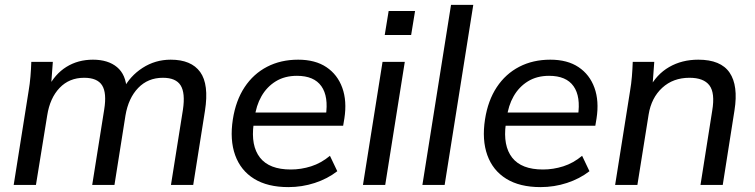

<svg xmlns="http://www.w3.org/2000/svg" viewBox="-20 -756 3088 785"><path d="M36 0 97 -384Q102 -413 104.5 -443Q107 -473 108 -503H196L188 -395H175Q204 -453 251.5 -482.5Q299 -512 360 -512Q422 -512 458.5 -481.5Q495 -451 498 -390H483Q511 -445 563 -478.5Q615 -512 678 -512Q762 -512 798.5 -461.5Q835 -411 818 -303L770 0H679L728 -308Q738 -376 718.5 -407Q699 -438 646 -438Q585 -438 545 -396.5Q505 -355 493 -284L448 0H357L406 -308Q417 -376 397.5 -407Q378 -438 324 -438Q263 -438 223.5 -396.5Q184 -355 173 -284L127 0Z M1159 9Q1074 9 1019 -25Q964 -59 941.5 -121.5Q919 -184 932 -268Q944 -345 980 -399.5Q1016 -454 1072 -483Q1128 -512 1199 -512Q1269 -512 1314.5 -481.5Q1360 -451 1379.5 -397Q1399 -343 1388 -272L1383 -242H999L1007 -296H1330L1312 -282Q1324 -361 1294 -403.5Q1264 -446 1194 -446Q1144 -446 1107.5 -423.5Q1071 -401 1049 -362.5Q1027 -324 1021 -274L1017 -249Q1005 -160 1043 -111.5Q1081 -63 1169 -63Q1211 -63 1252 -76Q1293 -89 1329 -119L1359 -56Q1319 -25 1267 -8Q1215 9 1159 9Z M1464 0 1544 -503H1635L1555 0ZM1553 -613 1569 -711H1677L1661 -613Z M1707 0 1824 -736H1915L1798 0Z M2190 9Q2105 9 2050 -25Q1995 -59 1972.5 -121.5Q1950 -184 1963 -268Q1975 -345 2011 -399.5Q2047 -454 2103 -483Q2159 -512 2230 -512Q2300 -512 2345.5 -481.5Q2391 -451 2410.5 -397Q2430 -343 2419 -272L2414 -242H2030L2038 -296H2361L2343 -282Q2355 -361 2325 -403.5Q2295 -446 2225 -446Q2175 -446 2138.5 -423.5Q2102 -401 2080 -362.5Q2058 -324 2052 -274L2048 -249Q2036 -160 2074 -111.5Q2112 -63 2200 -63Q2242 -63 2283 -76Q2324 -89 2360 -119L2390 -56Q2350 -25 2298 -8Q2246 9 2190 9Z M2495 0 2556 -384Q2561 -413 2563.5 -443Q2566 -473 2567 -503H2655L2647 -395L2634 -394Q2664 -452 2716 -482Q2768 -512 2835 -512Q2927 -512 2963 -459Q2999 -406 2983 -305L2935 0H2844L2892 -304Q2904 -376 2880.5 -407Q2857 -438 2799 -438Q2732 -438 2687.5 -397Q2643 -356 2632 -288L2586 0Z"/></svg>

Font: Mulish ExtraLight Medium
Style: Italic
Weight: 500
Italic angle: -9°
Version: Version 3.603